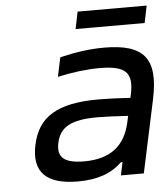

<svg xmlns="http://www.w3.org/2000/svg" viewBox="-50 -705 662 759"><g transform="rotate(-5 281.5 -325.5)"><path d="M378 -509C320 -509 264 -501 202 -486L186 -410C245 -423 303 -430 353 -430C454 -430 486 -403 467 -315L464 -302C404 -306 362 -307 337 -307C174 -307 97 -259 74 -150C51 -42 105 9 229 9C308 9 362 -11 405 -52H411L400 0H491L553 -290C586 -447 537 -509 378 -509ZM165 -150C178 -212 224 -237 327 -237C356 -237 405 -235 449 -232L444 -209C424 -115 365 -68 261 -68C181 -68 153 -93 165 -150ZM272 -592H546L560 -660H286Z"/></g></svg>

Font: LT Wave Text Italic
Style: Regular
Weight: 400
Designer: Daniel Lyons
Version: Version 2.5 (Glyphs App)